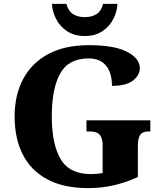

<svg xmlns="http://www.w3.org/2000/svg" viewBox="-20 -956 832 986"><path d="M433 10Q305 10 221 -36Q137 -82 96 -164.5Q55 -247 55 -358Q55 -466 98 -548.5Q141 -631 226 -677.5Q311 -724 437 -724Q567 -724 632.5 -690Q698 -656 698 -606Q698 -570 663 -542.5Q628 -515 555 -515Q555 -582 524.5 -619Q494 -656 435 -656Q332 -656 289 -578.5Q246 -501 246 -358Q246 -215 291.5 -138.5Q337 -62 447 -62Q476 -62 507 -67V-209Q507 -247 492 -264Q477 -281 441 -281H424V-338H752V-281H744Q712 -281 700 -263.5Q688 -246 688 -205V-47Q627 -19 564.5 -4.5Q502 10 433 10ZM415 -771Q361 -771 323.5 -796.5Q286 -822 267 -860.5Q248 -899 247 -936H321Q330 -900 354.5 -884Q379 -868 415 -868Q452 -868 476.5 -884Q501 -900 509 -936H583Q582 -899 563 -860.5Q544 -822 507 -796.5Q470 -771 415 -771Z"/></svg>

Font: Noto Serif ExtraBold
Style: Regular
Weight: 800
Designer: Monotype Design Team
Foundry: Monotype Imaging Inc.
Version: Version 2.014